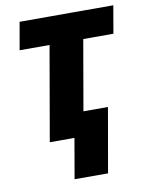

<svg xmlns="http://www.w3.org/2000/svg" viewBox="-81 -586 628 819"><g transform="rotate(-10 233.5 -177.0)"><path d="M336.4 -528.3 244.6 0H98.6L190.4 -528.3ZM466.8 -528.3 446.3 -408.7H40L61 -528.3ZM369.1 -105 320.3 173.8H175.3L223.6 -105Z"/></g></svg>

Font: Roboto Condensed ExtraBold
Style: Italic
Weight: 800
Italic angle: -12°
Designer: Christian Robertson
Foundry: Google
Version: Version 3.008; 2023